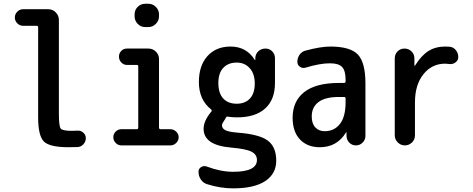

<svg xmlns="http://www.w3.org/2000/svg" viewBox="-20 -780 2540 1030"><path d="M103.5 -641.6Q85.9 -641.6 72.8 -654.8Q59.6 -668 59.6 -686Q59.6 -704.1 72.8 -717.3Q85.9 -730.5 103.5 -730.5H239.3Q262.7 -730.5 279.3 -713.4Q295.9 -696.3 295.9 -672.9V-169.9Q295.9 -102.5 305.7 -90.3Q315.4 -78.1 365.2 -78.1Q383.8 -78.1 394.5 -79.1Q412.1 -81.1 426.3 -68.8Q440.4 -56.6 440.4 -39.1Q440.4 -20.5 427.7 -6.3Q415 7.8 396.5 8.8Q381.8 9.8 347.7 9.8Q247.1 9.8 215.8 -20.5Q184.6 -50.8 184.6 -150.4V-633.8Q184.6 -641.6 175.8 -641.6Z M630.9 0Q613.3 0 600.6 -13.2Q587.9 -26.4 587.9 -43.9Q587.9 -61.5 600.6 -74.2Q613.3 -86.9 630.9 -86.9H713.9Q721.7 -86.9 721.7 -95.7V-423.8Q721.7 -431.6 713.9 -431.6H661.1Q643.6 -431.6 630.9 -444.8Q618.2 -458 618.2 -476.1Q618.2 -494.1 630.4 -506.8Q642.6 -519.5 661.1 -519.5H776.4Q799.8 -519.5 816.4 -502.9Q833 -486.3 833 -462.9V-95.7Q833 -86.9 841.8 -86.9H893.6Q911.1 -86.9 924.8 -74.2Q938.5 -61.5 938.5 -43.9Q938.5 -26.4 925.3 -13.2Q912.1 0 893.6 0ZM758.8 -759.8H776.4Q799.8 -759.8 816.4 -742.7Q833 -725.6 833 -703.1V-692.4Q833 -668.9 815.9 -651.9Q798.8 -634.8 776.4 -634.8H758.8Q735.4 -634.8 718.8 -651.9Q702.1 -668.9 702.1 -692.4V-703.1Q702.1 -726.6 718.8 -743.2Q735.4 -759.8 758.8 -759.8Z M1250 -444.3Q1204.1 -444.3 1177.7 -416Q1151.4 -387.7 1151.4 -335Q1151.4 -280.3 1177.2 -252Q1203.1 -223.6 1250 -223.6Q1294.9 -223.6 1320.8 -251.5Q1346.7 -279.3 1346.7 -332Q1346.7 -383.8 1319.8 -414.1Q1293 -444.3 1250 -444.3ZM1230.5 141.6Q1358.4 141.6 1358.4 78.1Q1358.4 48.8 1329.1 33.7Q1299.8 18.6 1219.7 11.7Q1071.3 -1 1072.3 -89.8Q1072.3 -130.9 1112.3 -179.7L1113.3 -180.7Q1118.2 -185.5 1113.3 -192.4Q1046.9 -244.1 1046.9 -339.8Q1046.9 -427.7 1092.8 -479Q1138.7 -530.3 1216.8 -530.3Q1301.8 -530.3 1346.7 -459Q1346.7 -458 1348.6 -458H1349.6V-468.8Q1350.6 -491.2 1366.2 -505.4Q1381.8 -519.5 1404.3 -519.5Q1425.8 -519.5 1440.4 -504.4Q1455.1 -489.3 1455.1 -467.8V-335Q1455.1 -245.1 1402.3 -197.8Q1349.6 -150.4 1252 -150.4Q1221.7 -150.4 1201.2 -154.3Q1194.3 -155.3 1191.4 -148.4Q1188.5 -140.6 1183.6 -134.8Q1170.9 -117.2 1170.9 -108.4Q1170.9 -90.8 1189 -81.5Q1207 -72.3 1254.9 -68.4Q1372.1 -59.6 1417 -25.4Q1461.9 8.8 1461.9 82Q1461.9 152.3 1402.8 191.4Q1343.8 230.5 1230.5 230.5Q1162.1 230.5 1090.8 208Q1069.3 201.2 1057.1 182.6Q1044.9 164.1 1044.9 140.6Q1044.9 125 1059.1 116.2Q1073.2 107.4 1088.9 113.3Q1164.1 141.6 1230.5 141.6Z M1797.9 -259.8Q1724.6 -259.8 1688.5 -232.4Q1652.3 -205.1 1652.3 -155.3Q1652.3 -117.2 1671.4 -96.7Q1690.4 -76.2 1721.7 -76.2Q1773.4 -76.2 1803.7 -115.2Q1834 -154.3 1834 -232.4V-251Q1834 -259.8 1825.2 -259.8ZM1695.3 9.8Q1628.9 9.8 1589.4 -31.7Q1549.8 -73.2 1549.8 -148.4Q1549.8 -237.3 1612.3 -286.1Q1674.8 -335 1797.9 -335H1825.2Q1834 -335 1834 -343.8V-351.6Q1834 -400.4 1815.4 -420.4Q1796.9 -440.4 1750 -440.4Q1695.3 -440.4 1619.1 -417Q1602.5 -412.1 1588.9 -421.9Q1575.2 -431.6 1575.2 -448.2Q1575.2 -469.7 1587.4 -486.8Q1599.6 -503.9 1620.1 -508.8Q1700.2 -530.3 1752 -530.3Q1858.4 -530.3 1899.4 -487.8Q1940.4 -445.3 1940.4 -332V-49.8Q1940.4 -30.3 1925.3 -15.1Q1910.2 0 1889.6 0Q1868.2 0 1854 -14.6Q1839.8 -29.3 1838.9 -49.8V-69.3Q1838.9 -70.3 1837.9 -70.3Q1835.9 -70.3 1835.9 -69.3Q1788.1 9.8 1695.3 9.8Z M2097.7 -53.7V-466.8Q2097.7 -489.3 2112.8 -504.4Q2127.9 -519.5 2149.9 -519.5Q2171.9 -519.5 2187.5 -504.4Q2203.1 -489.3 2203.1 -466.8V-427.7H2204.1H2206.1Q2240.2 -482.4 2278.3 -506.3Q2316.4 -530.3 2368.2 -530.3Q2384.8 -530.3 2392.6 -529.3Q2412.1 -527.3 2425.3 -511.2Q2438.5 -495.1 2438.5 -473.6Q2438.5 -457 2424.3 -445.8Q2410.2 -434.6 2391.6 -436.5Q2383.8 -437.5 2368.2 -438.5Q2296.9 -438.5 2251.5 -381.8Q2206.1 -325.2 2206.1 -230.5V-53.7Q2206.1 -31.2 2189.9 -15.6Q2173.8 0 2151.9 0Q2129.9 0 2113.8 -16.1Q2097.7 -32.2 2097.7 -53.7Z"/></svg>

Font: Rounded Mgen+ 2m medium
Style: Regular
Weight: 500
Designer: [Source Han Sans]
Ryoko NISHIZUKA  (kana & ideographs); Paul D. Hunt (Latin, Greek & Cyrillic); Wenlong ZHANG  (bopomofo
Version: Version 1.059.20150602